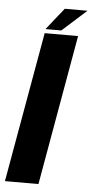

<svg xmlns="http://www.w3.org/2000/svg" viewBox="-72 -825 413 859"><g transform="rotate(5 135.0 -396.0)"><path d="M-16 0H134.5L253.5 -675H103.5ZM105.5 -693.5H176.5L285.5 -791.5H183.5Z"/></g></svg>

Font: Anybody Condensed
Style: Bold Italic
Weight: 700
Width: 3
Italic angle: -10°
Version: Version 1.113;gftools[0.9.25]